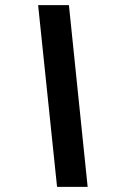

<svg xmlns="http://www.w3.org/2000/svg" viewBox="-20 -709 443 743"><path d="M319.2 14.2H200.8L127.5 -689.2H246.7Z"/></svg>

Font: Funnel Sans Light
Style: Bold Italic
Weight: 700
Italic angle: -14.036°
Version: Version 1.000